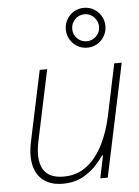

<svg xmlns="http://www.w3.org/2000/svg" viewBox="-56 -845 652 898"><g transform="rotate(-5 270.0 -395.5)"><path d="M202 10Q149 10 114.5 -15Q80 -40 68.5 -87Q57 -134 71 -199L141 -530H176L106 -199Q88 -114 113 -68.5Q138 -23 209 -23Q273 -23 319 -59Q365 -95 395 -155.5Q425 -216 440 -288L491 -530H526L414 0H379L401 -106H397Q385 -88 360 -60.5Q335 -33 296 -11.5Q257 10 202 10ZM372 -614Q346 -614 325 -626.5Q304 -639 291.5 -660.5Q279 -682 279 -707Q279 -733 291.5 -754.5Q304 -776 325 -788.5Q346 -801 372 -801Q398 -801 419 -788.5Q440 -776 452.5 -754.5Q465 -733 465 -707Q465 -682 452.5 -660.5Q440 -639 419 -626.5Q398 -614 372 -614ZM372 -644Q398 -644 416.5 -662.5Q435 -681 435 -707Q435 -733 416.5 -752Q398 -771 372 -771Q346 -771 327.5 -752Q309 -733 309 -707Q309 -681 327.5 -662.5Q346 -644 372 -644Z"/></g></svg>

Font: Be Vietnam Pro Variable Thin
Style: Italic
Weight: 100
Italic angle: -12°
Designer: Lam Bao, Tony Le, Vietanh Nguyen
Foundry: Yellow Type Foundry
Version: Version 1.002